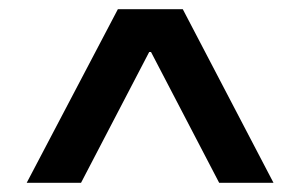

<svg xmlns="http://www.w3.org/2000/svg" viewBox="-20 -861 652 417"><path d="M38 -464 236 -841H377L574 -464H456L308 -748H304L156 -464Z"/></svg>

Font: Matangi
Style: Bold
Weight: 700
Designer: Prashant Pant
Foundry: The Graphic Ant
Version: Version 3.002